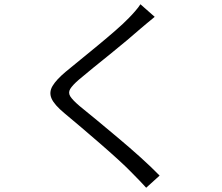

<svg xmlns="http://www.w3.org/2000/svg" viewBox="-20 -820 1040 901"><path d="M706 -741Q691 -729 671.5 -712.5Q652 -696 640 -686Q614 -663 576.5 -631.5Q539 -600 497.5 -566.5Q456 -533 417 -501.5Q378 -470 350 -446Q320 -420 309.5 -402.5Q299 -385 310 -367.5Q321 -350 354 -322Q389 -294 436.5 -254.5Q484 -215 536.5 -171Q589 -127 639 -82Q689 -37 729 4L666 61Q636 28 600 -8Q573 -36 533.5 -72Q494 -108 449 -147Q404 -186 360.5 -223Q317 -260 282 -289Q235 -328 222 -357.5Q209 -387 226.5 -416.5Q244 -446 288 -483Q317 -507 357 -539.5Q397 -572 440 -607.5Q483 -643 521.5 -676.5Q560 -710 585 -736Q599 -750 615 -768.5Q631 -787 639 -800Z"/></svg>

Font: Source Han Sans SC Normal
Style: Regular
Weight: 350
Designer: Ryoko NISHIZUKA 西塚涼子 (kana, bopomofo & ideographs); Paul D. Hunt (Latin, Greek & Cyrillic); Sandoll Communications 산돌커뮤니
Foundry: Adobe
Version: Version 2.004;hotconv 1.0.118;makeotfexe 2.5.65603